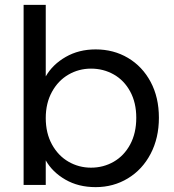

<svg xmlns="http://www.w3.org/2000/svg" viewBox="-20 -760 716 789"><path d="M168 -446Q196 -495 250 -526Q304 -557 373 -557Q447 -557 506 -522Q565 -487 599 -423.5Q633 -360 633 -276Q633 -193 599 -128Q565 -63 505.5 -27Q446 9 373 9Q302 9 248.5 -22Q195 -53 168 -101V0H77V-740H168ZM540 -276Q540 -338 515 -384Q490 -430 447.5 -454Q405 -478 354 -478Q304 -478 261.5 -453.5Q219 -429 193.5 -382.5Q168 -336 168 -275Q168 -213 193.5 -166.5Q219 -120 261.5 -95.5Q304 -71 354 -71Q405 -71 447.5 -95.5Q490 -120 515 -166.5Q540 -213 540 -276Z"/></svg>

Font: A Bank Premium Regular
Style: Regular
Weight: 400
Designer: Ninad Kale (Devanagari), Jonny Pinhorn (Latin), Htun Naung (Myanmar)
Foundry: Indian Type Foundry
Version: 4.004